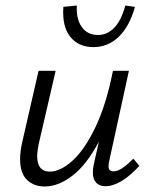

<svg xmlns="http://www.w3.org/2000/svg" viewBox="-20 -671 550 697"><path d="M53 -93Q53 -120 60 -152L120 -414H182L123 -159Q115 -125 115 -104Q115 -48 161 -48Q199 -48 243 -87.5Q287 -127 326.5 -209.5Q366 -292 390 -414H448L377 -89Q374 -76 374 -67Q374 -49 392 -49Q406 -49 423 -60Q440 -71 464 -95L486 -69Q418 5 362 5Q341 5 329 -8Q317 -21 317 -45Q317 -57 320 -72L339 -157Q296 -75 244.5 -34.5Q193 6 142 6Q103 6 78 -18Q53 -42 53 -93ZM210 -646 259 -651Q256 -603 276.5 -573.5Q297 -544 336 -544Q369 -544 394.5 -570Q420 -596 435 -651L470 -646Q450 -575 411 -537.5Q372 -500 319 -500Q265 -500 235 -537.5Q205 -575 210 -646Z"/></svg>

Font: LXGW Bright GB
Style: Italic
Weight: 400
Italic angle: -12°
Designer: Christian Thalmann (Catharsis Fonts)
Foundry: LXGW / Christian Thalmann (Catharsis Fonts) / Fontworks Inc.
Version: Version 5.510